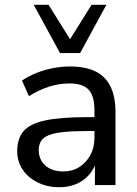

<svg xmlns="http://www.w3.org/2000/svg" viewBox="-20 -774 573 803"><path d="M228 9Q178 9 137.5 -11Q97 -31 74.5 -65Q52 -99 52 -141Q52 -195 79 -226Q106 -257 170 -270.5Q234 -284 342 -284H389V-226H344Q286 -226 247 -222Q208 -218 185 -209Q162 -200 152 -184.5Q142 -169 142 -146Q142 -107 169.5 -82Q197 -57 245 -57Q283 -57 312 -75.5Q341 -94 358 -125.5Q375 -157 375 -198V-313Q375 -372 351 -398.5Q327 -425 270 -425Q228 -425 186.5 -412Q145 -399 101 -372L72 -437Q98 -455 131.5 -468.5Q165 -482 201.5 -489Q238 -496 272 -496Q337 -496 379 -475.5Q421 -455 442 -412.5Q463 -370 463 -304V0H377V-111H386Q378 -74 356 -47Q334 -20 301.5 -5.5Q269 9 228 9ZM231 -552 121 -754H183L273 -610L363 -754H425L315 -552Z"/></svg>

Font: Nunito Sans 12pt ExtraLight 12pt Medium
Style: Regular
Weight: 500
Version: Version 3.101;gftools[0.9.27]